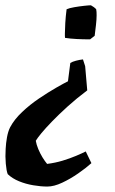

<svg xmlns="http://www.w3.org/2000/svg" viewBox="-31 -488 430 719"><path d="M279.7 -265.5 287.9 -240.1 295.7 -149.6Q255.7 -119.5 222.5 -89.5Q189.4 -59.5 164.4 -33.7Q139.4 -7.9 123.8 11Q108.3 29.9 103 39.2Q105.5 53.7 112.3 70.1Q119.1 86.4 128 101.1Q137 115.8 145.4 125.8Q176.1 121.9 203.6 113.6Q231.1 105.2 253.9 95.6Q276.7 86 290.1 79.1L311.3 122.9Q290.8 141.4 261.7 161.5Q232.7 181.7 202 196.1Q171.2 210.6 146.2 210.6Q121.7 210.6 93.6 205.8Q65.5 201.1 40.4 190.8Q15.3 180.6 -2.1 164.1Q-7 151.7 -9.3 124.9Q-11.7 98.2 -9.8 69.2Q-8.8 48.1 -4.8 26Q-0.8 4 6.8 -11.1Q22.4 -40.8 51.8 -68.5Q81.1 -96.2 115.1 -119.2Q149.1 -142.1 178.6 -159.1Q208.1 -176 223.5 -183.6L232.3 -252.2Q240.2 -257.2 253.5 -260.6Q266.7 -264.1 279.7 -265.5ZM309.5 -468.2Q313.5 -466.1 319.8 -461.7Q326.1 -457.3 329.2 -453.3Q330.2 -449.2 330.5 -443.2Q330.8 -437.3 330.8 -430.6Q330.8 -416 328.4 -394.4Q326 -372.8 323.5 -353.9L306.3 -340.6Q279.6 -340.6 256 -341.9Q232.4 -343.1 212.5 -346.2Q212 -349.7 212 -353.8Q212 -357.9 212 -362.5Q212 -377.4 213.5 -402.3Q215 -427.1 218.4 -453.3Q228.3 -457.8 247 -461Q265.7 -464.2 283.9 -466.2Q302.1 -468.2 309.5 -468.2Z"/></svg>

Font: Labrada
Style: Italic
Weight: 400
Italic angle: -7°
Designer: Mercedes Jáuregui
Foundry: Omnibus-Type Team
Version: Version 1.000